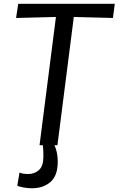

<svg xmlns="http://www.w3.org/2000/svg" viewBox="-20 -767 626 1014"><path d="M283.3 0H188.8L275.4 -677.4L64.9 -672.1L76.3 -747H586.2L576.4 -672.1L369.8 -677.4ZM148 227.3Q127.7 227.3 103.8 223Q79.8 218.7 71.3 213L83.1 144.1Q90.7 148 101.4 149.9Q112.1 151.9 129.9 151.9Q162.3 151.9 185.4 131.4Q208.5 110.9 209.1 63.6Q209.4 35.1 207.8 16.4Q206.2 -2.3 203.7 -13.4L235.1 -15.4L260.4 -13.4Q271 2.9 277.9 29.1Q284.9 55.3 284.9 87.4Q284.9 160.5 246.8 193.9Q208.6 227.3 148 227.3Z"/></svg>

Font: Merriweather Sans Variable Regular
Style: Italic
Weight: 300
Italic angle: -8°
Designer: Eben Sorkin
Foundry: Eben Sorkin
Version: Version 2.001